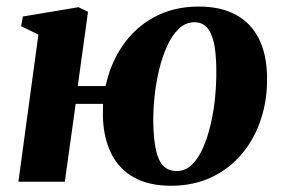

<svg xmlns="http://www.w3.org/2000/svg" viewBox="-20 -568 882 600"><path d="M223 -299H310Q325 -370 363.8 -426.2Q402.5 -482.5 462.8 -515Q523 -547.5 601.5 -547.5Q670 -547.5 717.2 -521.8Q764.5 -496 789 -447Q813.5 -398 814.5 -328.5Q816 -259 796 -197.2Q776 -135.5 736.8 -88.2Q697.5 -41 641.2 -14.2Q585 12.5 514 12.5Q445 12.5 398.2 -13.8Q351.5 -40 327.2 -89Q303 -138 301.5 -206.5Q301.5 -215.5 301.8 -225Q302 -234.5 302 -243.5H216.5L182.5 0H37.5L100 -460L46 -486L51.5 -516.5L225.5 -545.5L255 -531ZM588 -498.5Q560.5 -498.5 539.2 -478.5Q518 -458.5 502.8 -425.2Q487.5 -392 477.5 -351Q467.5 -310 463 -266.8Q458.5 -223.5 459 -184Q460 -131 467.8 -97.5Q475.5 -64 491.2 -48.8Q507 -33.5 532 -33.5Q559 -33.5 579.5 -53.2Q600 -73 614.8 -106.8Q629.5 -140.5 639 -182Q648.5 -223.5 652.5 -267.5Q656.5 -311.5 656 -351.5Q655.5 -404.5 647.8 -436.8Q640 -469 625.2 -483.8Q610.5 -498.5 588 -498.5Z"/></svg>

Font: Merriweather 72pt ExtraBold
Style: Italic
Weight: 800
Italic angle: -7.8°
Version: Version 2.101